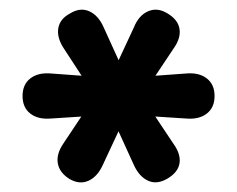

<svg xmlns="http://www.w3.org/2000/svg" viewBox="-20 -725 494 400"><path d="M125 -352Q104 -365 100.5 -384.5Q97 -404 112 -426L172 -516L194 -485L85 -478Q59 -476 43 -488.5Q27 -501 27 -525Q27 -549 43 -561.5Q59 -574 85 -572L194 -564L173 -532L113 -624Q98 -647 101.5 -666.5Q105 -686 126 -697Q147 -710 166 -701.5Q185 -693 196 -668L236 -580H218L259 -668Q269 -693 288.5 -701.5Q308 -710 329 -697Q351 -684 354 -664.5Q357 -645 341 -623L281 -533L260 -564L369 -572Q395 -574 411 -561.5Q427 -549 427 -525Q427 -501 411 -488.5Q395 -476 369 -478L260 -485L281 -516L341 -426Q357 -404 354 -385Q351 -366 329 -353Q307 -340 288.5 -348.5Q270 -357 259 -381L218 -471H236L194 -381Q183 -357 164.5 -348.5Q146 -340 125 -352Z"/></svg>

Font: Nunito ExtraLight ExtraBold
Style: Regular
Weight: 800
Version: Version 3.602